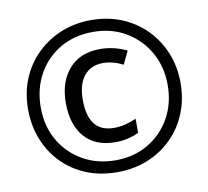

<svg xmlns="http://www.w3.org/2000/svg" viewBox="-81 -814 991 913"><g transform="rotate(-10 415.0 -357.0)"><path d="M414 10Q331 10 263.5 -18Q196 -46 147.5 -96.5Q99 -147 73 -213.5Q47 -280 47 -357Q47 -438 75 -505Q103 -572 153.5 -621Q204 -670 270.5 -697Q337 -724 415 -724Q495 -724 562 -696.5Q629 -669 678.5 -619Q728 -569 755.5 -502Q783 -435 783 -357Q783 -277 755.5 -210Q728 -143 678 -93.5Q628 -44 561 -17Q494 10 414 10ZM416 -47Q504 -47 573 -87.5Q642 -128 681.5 -198Q721 -268 721 -357Q721 -446 681 -516Q641 -586 572 -626.5Q503 -667 415 -667Q324 -667 255 -626.5Q186 -586 147 -515.5Q108 -445 108 -356Q108 -265 148.5 -195.5Q189 -126 258.5 -86.5Q328 -47 416 -47ZM430 -132Q333 -132 281 -191.5Q229 -251 229 -356Q229 -458 283 -519.5Q337 -581 433 -581Q500 -581 562 -551L532 -488Q483 -513 436 -513Q377 -513 344 -472.5Q311 -432 311 -357Q311 -200 435 -200Q486 -200 543 -225V-157Q517 -145 489.5 -138.5Q462 -132 430 -132Z"/></g></svg>

Font: Noto Sans Arabic UI Cn Md
Style: Regular
Weight: 500
Width: 3
Designer: Monotype Design Team, Nadine Chahine and Nizar Qandah
Foundry: Monotype Imaging Inc.
Version: Version 2.010; ttfautohint (v1.8.4.7-5d5b)